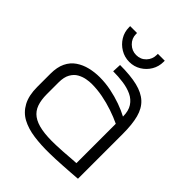

<svg xmlns="http://www.w3.org/2000/svg" viewBox="-196 -773 887 887"><g transform="rotate(45 248.0 -329.5)"><path d="M357 -669H312V-662Q312 -634 293 -614Q274 -594 245 -594Q217 -594 196.5 -614Q176 -634 176 -662V-669H131V-662Q131 -631 146.5 -605.5Q162 -580 188 -564.5Q214 -549 245 -549Q276 -549 301.5 -564.5Q327 -580 342 -605.5Q357 -631 357 -662ZM403 -350Q377 -364 343.5 -376Q310 -388 273 -395.5Q236 -403 199 -403Q166 -403 135 -395.5Q104 -388 79 -371Q54 -354 40 -325Q26 -296 26 -253V-167Q26 -111 45.5 -75Q65 -39 99.5 -20.5Q134 -2 181 4.5Q228 11 282 10Q298 10 321 9Q344 8 368.5 6.5Q393 5 414 3.5Q435 2 447.5 1Q460 0 459 0V-293Q459 -355 448 -396.5Q437 -438 410.5 -462.5Q384 -487 339 -498Q294 -509 225 -509L223 -466Q257 -466 289.5 -461.5Q322 -457 347.5 -445Q373 -433 388 -410Q403 -387 403 -350ZM403 -303V-46Q403 -46 397.5 -45.5Q392 -45 380.5 -44.5Q369 -44 353.5 -42.5Q338 -41 319 -40Q300 -39 277 -38Q221 -36 183 -43Q145 -50 122.5 -66.5Q100 -83 90.5 -110Q81 -137 81 -174V-251Q81 -286 93 -307Q105 -328 123 -338Q141 -348 160 -351.5Q179 -355 194 -355Q230 -355 266.5 -348Q303 -341 338.5 -329Q374 -317 403 -303Z"/></g></svg>

Font: AdventPro_ExpandedRegular
Style: ExpandedRegular
Weight: 400
Width: 7
Designer: VivaRado, Andreas Kalpakidis
Foundry: VivaRado, Andreas Kalpakidis
Version: Version 3.000